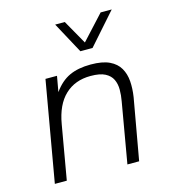

<svg xmlns="http://www.w3.org/2000/svg" viewBox="-105 -782 780 869"><g transform="rotate(-15 285.0 -348.0)"><path d="M45 0 127 -470H181L168 -397Q200 -442 241 -461Q282 -480 341 -480Q396 -480 428.5 -464.5Q461 -449 476.5 -422Q492 -395 494.5 -360.5Q497 -326 491 -287L440 0H385L434 -283Q439 -310 439 -336.5Q439 -363 429 -384Q419 -405 395 -417.5Q371 -430 327 -430Q254 -430 207 -385.5Q160 -341 145 -253L101 0ZM312 -550 233 -696H278L342 -583L446 -696H498L369 -550Z"/></g></svg>

Font: Gantari Light
Style: Italic
Weight: 300
Italic angle: -10°
Version: Version 1.000